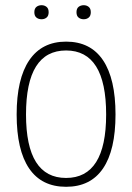

<svg xmlns="http://www.w3.org/2000/svg" viewBox="-20 -710 508 738"><path d="M234 8Q140 8 92 -62.5Q44 -133 44 -270Q44 -407 92.5 -478.5Q141 -550 234 -550Q328 -550 376 -478.5Q424 -407 424 -270Q424 -133 376 -62.5Q328 8 234 8ZM234 -26Q388 -26 388 -270Q388 -516 234 -516Q80 -516 80 -270Q80 -26 234 -26ZM140 -636Q128 -636 120 -642.5Q112 -649 112 -663Q112 -677 120 -683.5Q128 -690 140 -690Q151 -690 159 -683.5Q167 -677 167 -663Q167 -649 159 -642.5Q151 -636 140 -636ZM302 -636Q290 -636 282 -642.5Q274 -649 274 -663Q274 -677 282 -683.5Q290 -690 302 -690Q313 -690 321 -683.5Q329 -677 329 -663Q329 -649 321 -642.5Q313 -636 302 -636Z"/></svg>

Font: Encode Sans Compressed
Style: Thin
Weight: 100
Designer: Pablo Impallari, Andres Torresi
Foundry: Pablo Impallari, Andres Torresi
Version: Version 1.000; ttfautohint (v1.00) -l 8 -r 50 -G 200 -x 14 -